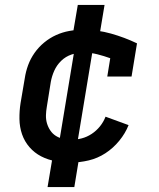

<svg xmlns="http://www.w3.org/2000/svg" viewBox="-20 -648 640 775"><path d="M268 8Q235 8 204 2.5Q173 -3 146 -17Q119 -31 99 -54Q79 -77 69 -106Q59 -135 58.5 -167.5Q58 -200 63 -232L80 -332Q84 -359 93.5 -385Q103 -411 119.5 -434.5Q136 -458 158.5 -476.5Q181 -495 206.5 -506.5Q232 -518 259.5 -523Q287 -528 314 -528Q373 -528 428 -512.5Q483 -497 533 -473L511 -339H413L425 -413Q400 -422 372.5 -429Q345 -436 316 -436Q293 -436 269 -428Q245 -420 227 -402.5Q209 -385 199 -362.5Q189 -340 185 -317L169 -217Q166 -200 165.5 -183Q165 -166 169.5 -150.5Q174 -135 183 -121.5Q192 -108 205.5 -99.5Q219 -91 235 -87.5Q251 -84 268 -84Q289 -84 310 -89.5Q331 -95 350 -107.5Q369 -120 383.5 -138Q398 -156 406 -177L499 -143Q486 -110 461.5 -80Q437 -50 405.5 -29.5Q374 -9 338 -0.5Q302 8 268 8ZM172 107 199 -54 215 -51 285 -474H322L269 -481L294 -628H402L375 -466L358 -469L288 -46H251L304 -39L280 107Z"/></svg>

Font: Iosevka Etoile Semibold
Style: Italic
Weight: 600
Italic angle: -9°
Designer: Belleve Invis
Foundry: Belleve Invis
Version: Version 22.1.2; ttfautohint (v1.8.4)